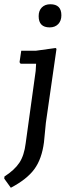

<svg xmlns="http://www.w3.org/2000/svg" viewBox="-65 -690 327 904"><path d="M172 -670Q224 -670 224 -618Q224 -592 209 -576.5Q194 -561 169 -561Q117 -561 117 -614Q117 -640 132 -655Q147 -670 172 -670ZM197 -464 201 -460 151 -112 142 -20Q132 58 97 106Q62 154 -14 194L-45 151L-44 141Q3 111 26 76.5Q49 42 56 -16L103 -356L105 -390H32L27 -397L35 -451H103Z"/></svg>

Font: Alegreya Sans Medium
Style: Italic
Weight: 500
Italic angle: -7°
Designer: Juan Pablo del Peral
Foundry: Huerta Tipografica
Version: Version 2.007